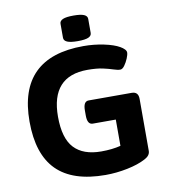

<svg xmlns="http://www.w3.org/2000/svg" viewBox="-95 -963 929 1051"><g transform="rotate(-10 369.5 -437.0)"><path d="M407 8Q225 8 136 -81Q47 -170 47 -352Q47 -708 409 -708Q467 -708 522 -696.5Q577 -685 608 -667Q622 -659 630.5 -650Q639 -641 639 -632Q639 -620 630.5 -599.5Q622 -579 610 -562.5Q598 -546 586 -546Q571 -546 549 -553.5Q527 -561 493 -568.5Q459 -576 408 -576Q205 -576 205 -351Q205 -231 255.5 -177Q306 -123 406 -123Q467 -123 514 -135V-281H386Q356 -281 356 -331V-360Q356 -410 386 -410H625Q662 -410 662 -370V-81Q662 -55 631 -39Q590 -17 528.5 -4.5Q467 8 407 8ZM384 -740Q344 -740 325.5 -748Q307 -756 307 -772V-850Q307 -866 325.5 -874Q344 -882 384 -882Q425 -882 443 -874Q461 -866 461 -850V-772Q461 -756 443 -748Q425 -740 384 -740Z"/></g></svg>

Font: Asap Semi Expanded
Style: Bold
Weight: 700
Width: 6
Designer: Pablo Cosgaya
Foundry: Omnibus-Type
Version: Version 3.001; ttfautohint (v1.8.4.7-5d5b)